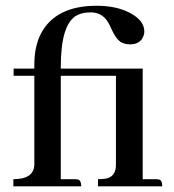

<svg xmlns="http://www.w3.org/2000/svg" viewBox="-20 -660 615 680"><path d="M244.1 -25.4H195.3V-391.6H390.6V-76.2Q390.6 -34.2 354.5 -27.3Q342.8 -25.4 327.1 -25.4V0H554.7Q554.7 -22.5 542 -24.4Q537.1 -25.4 531.2 -25.4H485.4V-417H195.3V-422.9Q195.3 -572.3 250 -604.5Q270.5 -616.2 301.8 -616.2Q344.7 -616.2 366.2 -575.2Q369.1 -570.3 374 -558.6Q391.6 -519.5 410.2 -509.8Q423.8 -502.9 440.4 -502.9Q477.5 -502.9 488.3 -533.2Q491.2 -541 491.2 -547.9Q491.2 -588.9 436.5 -616.2Q389.6 -639.6 322.3 -639.6Q176.8 -639.6 125 -541Q101.6 -495.1 101.6 -431.6V-417H28.3V-391.6H101.6V-76.2Q99.6 -25.4 27.3 -25.4V0H267.6Q267.6 -22.5 254.9 -24.4Q250 -25.4 244.1 -25.4Z"/></svg>

Font: Abhaya Libre SemiBold
Style: Regular
Weight: 600
Designer: Pushpananda Ekanayake, Sol Matas, Pathum Egodawatta
Foundry: Mooniak
Version: Version 1.050 ; ttfautohint (v1.6)